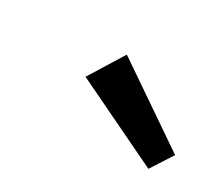

<svg xmlns="http://www.w3.org/2000/svg" viewBox="-46 -889 396 342"><g transform="rotate(30 151.5 -717.5)"><path d="M303 -684 274 -639 95 -725 139 -796Z"/></g></svg>

Font: Fira Sans Condensed
Style: Italic
Weight: 400
Width: 3
Italic angle: -8°
Designer: bBox Type GmbH & Carrois Corporate GbR & Edenspiekermann AG
Foundry: bBox Type GmbH & Carrois Corporate GbR & Edenspiekermann AG
Version: Version 4.301